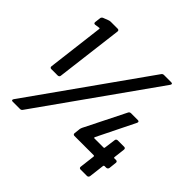

<svg xmlns="http://www.w3.org/2000/svg" viewBox="-169 -884 1068 1068"><g transform="rotate(45 365.0 -350.0)"><path d="M147 -292 196 -688C197 -695 193 -700 186 -700H131C126 -700 121 -699 116 -697L85 -685C79 -682 75 -677 75 -671L71 -638C70 -630 74 -626 82 -627L109 -631C113 -632 114 -630 114 -627L73 -292C72 -285 76 -280 83 -280H134C141 -280 147 -285 147 -292ZM535 -692 54 -14C48 -5 51 0 60 0H117C123 0 128 -2 132 -8L613 -686C619 -695 616 -700 607 -700H550C544 -700 539 -698 535 -692ZM696 -177H682C679 -177 678 -179 678 -182L686 -249C687 -256 683 -261 676 -261H625C618 -261 612 -256 612 -249L603 -182C603 -179 601 -177 598 -177H525C522 -177 521 -179 522 -183L632 -406C636 -415 633 -420 624 -420H571C564 -420 559 -417 556 -411L436 -171C433 -165 432 -161 431 -156L427 -120C426 -113 430 -108 437 -108H589C592 -108 594 -106 594 -103L583 -12C582 -5 586 0 593 0H644C651 0 656 -5 657 -12L668 -103C669 -106 671 -108 674 -108H687C694 -108 700 -113 701 -120L706 -165C707 -172 703 -177 696 -177Z"/></g></svg>

Font: Barlow Semi Condensed SemiBold
Style: Italic
Weight: 600
Width: 4
Italic angle: -7°
Designer: Jeremy Tribby
Foundry: Tribby Type
Version: Version 1.422;hotconv 1.0.109;makeotfexe 2.5.65596